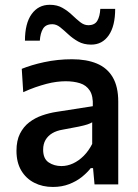

<svg xmlns="http://www.w3.org/2000/svg" viewBox="-20 -750 560 781"><path d="M195 10.5Q152.5 10.5 119 -6.8Q85.5 -24 66.2 -56.8Q47 -89.5 47 -136.5Q47 -178 61.2 -206.2Q75.5 -234.5 99 -252.5Q122.5 -270.5 151.5 -280.5Q180.5 -290.5 210 -295L357.5 -318Q359.5 -359.5 345.2 -381.5Q331 -403.5 305.2 -411.5Q279.5 -419.5 247 -419.5Q230 -419.5 210.2 -417Q190.5 -414.5 168.8 -408.8Q147 -403 123.2 -394.8Q99.5 -386.5 74.5 -375L68.5 -470Q87 -477.5 110 -484.5Q133 -491.5 159.8 -497.2Q186.5 -503 215 -506Q243.5 -509 273 -509Q332 -509 374 -491.5Q416 -474 438.5 -435.8Q461 -397.5 461 -336.5Q461 -312.5 461 -277Q461 -241.5 461 -211V-151Q461 -115.5 461 -79Q461 -42.5 461 0H364.5L358.5 -66H349Q334.5 -47.5 312.8 -30Q291 -12.5 261.2 -1Q231.5 10.5 195 10.5ZM230 -74.5Q254 -74.5 277.2 -85.2Q300.5 -96 320.5 -116Q340.5 -136 355 -164.5V-252.5Q347.5 -248 335.8 -244Q324 -240 300.5 -235Q277 -230 234.5 -222.5Q210 -218.5 192.5 -208Q175 -197.5 165.2 -180.8Q155.5 -164 155.5 -141Q155.5 -104.5 177.8 -89.5Q200 -74.5 230 -74.5ZM351 -568.5Q320.5 -568.5 298.2 -581Q276 -593.5 258.2 -610Q240.5 -626.5 225 -639Q209.5 -651.5 193 -651.5Q166 -651.5 155 -633.2Q144 -615 142 -584.5H81.5Q81.5 -655 108.8 -692.8Q136 -730.5 182.5 -730.5Q212.5 -730.5 234.2 -718Q256 -705.5 273.2 -689Q290.5 -672.5 306.2 -660Q322 -647.5 339 -647.5Q365.5 -647.5 376 -665.8Q386.5 -684 388 -714H448.5Q448.5 -644 422.2 -606.2Q396 -568.5 351 -568.5Z"/></svg>

Font: Commissioner Thin Medium
Style: Regular
Weight: 500
Version: Version 1.000